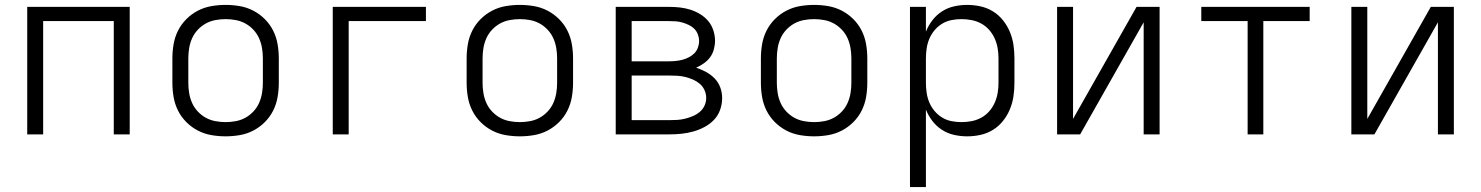

<svg xmlns="http://www.w3.org/2000/svg" viewBox="-20 -548 6040 783"><path d="M91 0V-520H509V0H444V-462H156V0Z M900 8Q871 8 842 3Q813 -2 787 -15.5Q761 -29 740 -50Q719 -71 706 -97Q693 -123 688 -152Q683 -181 683 -210V-310Q683 -339 688 -368Q693 -397 706 -423Q719 -449 740 -470Q761 -491 787 -504.5Q813 -518 842 -523Q871 -528 900 -528Q929 -528 958 -523Q987 -518 1013 -504.5Q1039 -491 1060 -470Q1081 -449 1094 -423Q1107 -397 1112 -368Q1117 -339 1117 -310V-210Q1117 -181 1112 -152Q1107 -123 1094 -97Q1081 -71 1060 -50Q1039 -29 1013 -15.5Q987 -2 958 3Q929 8 900 8ZM900 -50Q921 -50 942 -54Q963 -58 981 -68Q999 -78 1013.5 -93.5Q1028 -109 1036.5 -128Q1045 -147 1048.5 -168Q1052 -189 1052 -210V-310Q1052 -331 1048.5 -352Q1045 -373 1036.5 -392Q1028 -411 1013.5 -426.5Q999 -442 981 -452Q963 -462 942 -466Q921 -470 900 -470Q879 -470 858 -466Q837 -462 819 -452Q801 -442 786.5 -426.5Q772 -411 763.5 -392Q755 -373 751.5 -352Q748 -331 748 -310V-210Q748 -189 751.5 -168Q755 -147 763.5 -128Q772 -109 786.5 -93.5Q801 -78 819 -68Q837 -58 858 -54Q879 -50 900 -50Z M1337 0V-520H1717V-462H1402V0Z M2100 8Q2071 8 2042 3Q2013 -2 1987 -15.5Q1961 -29 1940 -50Q1919 -71 1906 -97Q1893 -123 1888 -152Q1883 -181 1883 -210V-310Q1883 -339 1888 -368Q1893 -397 1906 -423Q1919 -449 1940 -470Q1961 -491 1987 -504.5Q2013 -518 2042 -523Q2071 -528 2100 -528Q2129 -528 2158 -523Q2187 -518 2213 -504.5Q2239 -491 2260 -470Q2281 -449 2294 -423Q2307 -397 2312 -368Q2317 -339 2317 -310V-210Q2317 -181 2312 -152Q2307 -123 2294 -97Q2281 -71 2260 -50Q2239 -29 2213 -15.5Q2187 -2 2158 3Q2129 8 2100 8ZM2100 -50Q2121 -50 2142 -54Q2163 -58 2181 -68Q2199 -78 2213.5 -93.5Q2228 -109 2236.5 -128Q2245 -147 2248.5 -168Q2252 -189 2252 -210V-310Q2252 -331 2248.5 -352Q2245 -373 2236.5 -392Q2228 -411 2213.5 -426.5Q2199 -442 2181 -452Q2163 -462 2142 -466Q2121 -470 2100 -470Q2079 -470 2058 -466Q2037 -462 2019 -452Q2001 -442 1986.5 -426.5Q1972 -411 1963.5 -392Q1955 -373 1951.5 -352Q1948 -331 1948 -310V-210Q1948 -189 1951.5 -168Q1955 -147 1963.5 -128Q1972 -109 1986.5 -93.5Q2001 -78 2019 -68Q2037 -58 2058 -54Q2079 -50 2100 -50Z M2491 0V-520H2709Q2731 -520 2753 -517.5Q2775 -515 2795.5 -508.5Q2816 -502 2835 -490.5Q2854 -479 2868 -462.5Q2882 -446 2889 -424.5Q2896 -403 2896 -382Q2896 -364 2891 -346Q2886 -328 2875.5 -314Q2865 -300 2850 -289.5Q2835 -279 2819 -272Q2840 -265 2859.5 -254.5Q2879 -244 2894.5 -228Q2910 -212 2917.5 -191Q2925 -170 2925 -148Q2925 -123 2916.5 -99.5Q2908 -76 2891 -58.5Q2874 -41 2852 -29.5Q2830 -18 2806.5 -11.5Q2783 -5 2758.5 -2.5Q2734 0 2709 0ZM2556 -298H2709Q2723 -298 2737 -299.5Q2751 -301 2764 -304.5Q2777 -308 2789.5 -314.5Q2802 -321 2811.5 -330.5Q2821 -340 2826 -353.5Q2831 -367 2831 -380Q2831 -394 2826 -407.5Q2821 -421 2811.5 -430.5Q2802 -440 2789.5 -446Q2777 -452 2763.5 -456Q2750 -460 2736.5 -461Q2723 -462 2709 -462H2556ZM2556 -58H2709Q2726 -58 2742 -59Q2758 -60 2774 -64Q2790 -68 2805.5 -74.5Q2821 -81 2833.5 -91.5Q2846 -102 2853 -117Q2860 -132 2860 -149Q2860 -165 2853 -180.5Q2846 -196 2833.5 -206.5Q2821 -217 2806 -223.5Q2791 -230 2775 -234Q2759 -238 2742.5 -239Q2726 -240 2709 -240H2556Z M3300 8Q3271 8 3242 3Q3213 -2 3187 -15.5Q3161 -29 3140 -50Q3119 -71 3106 -97Q3093 -123 3088 -152Q3083 -181 3083 -210V-310Q3083 -339 3088 -368Q3093 -397 3106 -423Q3119 -449 3140 -470Q3161 -491 3187 -504.5Q3213 -518 3242 -523Q3271 -528 3300 -528Q3329 -528 3358 -523Q3387 -518 3413 -504.5Q3439 -491 3460 -470Q3481 -449 3494 -423Q3507 -397 3512 -368Q3517 -339 3517 -310V-210Q3517 -181 3512 -152Q3507 -123 3494 -97Q3481 -71 3460 -50Q3439 -29 3413 -15.5Q3387 -2 3358 3Q3329 8 3300 8ZM3300 -50Q3321 -50 3342 -54Q3363 -58 3381 -68Q3399 -78 3413.5 -93.5Q3428 -109 3436.5 -128Q3445 -147 3448.5 -168Q3452 -189 3452 -210V-310Q3452 -331 3448.5 -352Q3445 -373 3436.5 -392Q3428 -411 3413.5 -426.5Q3399 -442 3381 -452Q3363 -462 3342 -466Q3321 -470 3300 -470Q3279 -470 3258 -466Q3237 -462 3219 -452Q3201 -442 3186.5 -426.5Q3172 -411 3163.5 -392Q3155 -373 3151.5 -352Q3148 -331 3148 -310V-210Q3148 -189 3151.5 -168Q3155 -147 3163.5 -128Q3172 -109 3186.5 -93.5Q3201 -78 3219 -68Q3237 -58 3258 -54Q3279 -50 3300 -50Z M3691 215V-520H3756V-419Q3766 -444 3782.5 -465.5Q3799 -487 3821.5 -501.5Q3844 -516 3870.5 -522Q3897 -528 3924 -528Q3952 -528 3979 -522Q4006 -516 4029.5 -501.5Q4053 -487 4070.5 -465Q4088 -443 4098.5 -417.5Q4109 -392 4113 -365Q4117 -338 4117 -310V-210Q4117 -182 4113 -155Q4109 -128 4098.5 -102.5Q4088 -77 4070.5 -55Q4053 -33 4029.5 -18.5Q4006 -4 3979 2Q3952 8 3924 8Q3897 8 3870.5 2Q3844 -4 3821.5 -18.5Q3799 -33 3782.5 -54.5Q3766 -76 3756 -101V215ZM3901 -50Q3922 -50 3942.5 -54Q3963 -58 3981.5 -68Q4000 -78 4014 -94Q4028 -110 4036.5 -129Q4045 -148 4048.5 -168.5Q4052 -189 4052 -210V-310Q4052 -331 4048.5 -351.5Q4045 -372 4036.5 -391Q4028 -410 4014 -426Q4000 -442 3981.5 -452Q3963 -462 3942.5 -466Q3922 -470 3901 -470Q3880 -470 3860 -466Q3840 -462 3822.5 -451.5Q3805 -441 3791.5 -425Q3778 -409 3770 -390Q3762 -371 3759 -350.5Q3756 -330 3756 -310V-210Q3756 -190 3759 -169.5Q3762 -149 3770 -130Q3778 -111 3791.5 -95Q3805 -79 3822.5 -68.5Q3840 -58 3860 -54Q3880 -50 3901 -50Z M4291 0V-520H4356V-63L4615 -520H4709V0H4644V-457L4385 0Z M5068 0V-462H4879V-520H5321V-462H5132V0Z M5491 0V-520H5556V-63L5815 -520H5909V0H5844V-457L5585 0Z"/></svg>

Font: Iosevka SS04 Light Extended
Style: Regular
Weight: 300
Width: 7
Monospace: yes
Designer: Belleve Invis
Foundry: Belleve Invis
Version: Version 19.0.0; ttfautohint (v1.8.4)